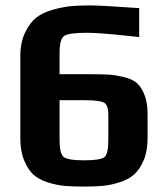

<svg xmlns="http://www.w3.org/2000/svg" viewBox="-20 -679 620 709"><path d="M525 -257C525 -285 521.3 -308.5 514 -327.5C506.7 -346.5 497.7 -361 487 -371C476.3 -381 460.3 -388.7 439 -394C417.7 -399.3 398.3 -402.5 381 -403.5C363.7 -404.5 339 -405 307 -405H200V-482C200 -516.7 205.5 -538 216.5 -546C227.5 -554 255.7 -558 301 -558C336.3 -558 400.7 -552.7 494 -542V-649C398 -655.7 338 -659 314 -659C287.3 -659 264.2 -658.2 244.5 -656.5C224.8 -654.8 202.2 -650.5 176.5 -643.5C150.8 -636.5 130 -626.7 114 -614C98 -601.3 84.2 -582.8 72.5 -558.5C60.8 -534.2 55 -505 55 -471V-169C55 -137 59.7 -109.7 69 -87C78.3 -64.3 89.7 -46.8 103 -34.5C116.3 -22.2 134.2 -12.5 156.5 -5.5C178.8 1.5 199.7 5.8 219 7.5C238.3 9.2 261.7 10 289 10C315.7 10 338.7 9.2 358 7.5C377.3 5.8 398.2 1.5 420.5 -5.5C442.8 -12.5 461 -22.2 475 -34.5C489 -46.8 500.8 -64.3 510.5 -87C520.2 -109.7 525 -137 525 -169ZM380 -162C380 -128.7 375.5 -107.8 366.5 -99.5C357.5 -91.2 332.3 -87 291 -87C249.7 -87 224.2 -91.3 214.5 -100C204.8 -108.7 200 -129 200 -161V-309H290C330 -309 355 -305.8 365 -299.5C375 -293.2 380 -278.7 380 -256Z"/></svg>

Font: Play
Style: Bold
Weight: 700
Designer: Jonas Hecksher
Foundry: Jonas Hecksher, Playtypeª, e-types AS
Version: Version 1.002